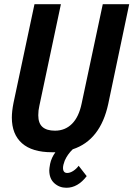

<svg xmlns="http://www.w3.org/2000/svg" viewBox="-20 -710 631 908"><path d="M591 -690 492 -219Q455 -47 324 -4Q299 20 286 50Q278 71 278 84Q278 108 298 108Q311 108 326 98.5Q341 89 352 74L390 123Q348 178 294 178Q261 178 237 156.5Q213 135 213 95Q213 87 217 65Q223 36 242 10H226Q132 10 84 -32.5Q36 -75 36 -154Q36 -184 44 -224L143 -690H268L166 -209Q161 -188 161 -165Q161 -127 181 -109.5Q201 -92 240 -92Q288 -92 320.5 -124.5Q353 -157 366 -220L466 -690Z"/></svg>

Font: Decalotype SemiBold Italic
Style: Regular
Weight: 600
Italic angle: -12°
Designer: Alfredo Marco Pradil
Foundry: Alfredo Marco Pradil
Version: Version 1.0